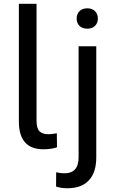

<svg xmlns="http://www.w3.org/2000/svg" viewBox="-20 -770 604 1003"><path d="M78.6 -750H170.9V-140.1Q170.9 -98.6 186.8 -83.7Q202.6 -68.8 231.9 -68.8Q249 -68.8 276.9 -73.7L277.8 -0.5Q248 9.8 206.5 9.8Q78.6 9.8 78.6 -135.3ZM390.6 -528.3H482.9V51.8Q482.9 130.9 444.3 172.1Q405.8 213.4 331.5 213.4Q299.8 213.4 272.9 204.6L273.4 129.9Q293.9 135.3 316.9 135.3Q390.6 135.3 390.6 51.8ZM380.4 -672.9Q380.4 -696.8 395.3 -711.7Q410.2 -726.6 436 -726.6Q461.4 -726.6 476.3 -711.7Q491.2 -696.8 491.2 -672.9Q491.2 -649.4 476.3 -634.8Q461.4 -620.1 436 -620.1Q410.2 -620.1 395.3 -634.8Q380.4 -649.4 380.4 -672.9Z"/></svg>

Font: Bert Sans Medium
Style: Regular
Weight: 500
Designer: Christian Robertson, Adam Twardoch, & Cristiano Sobral
Foundry: Google
Version: Version 12.135;January 10, 2020;FontCreator 12.0.0.2547 64-b